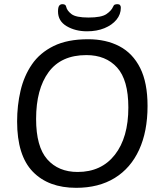

<svg xmlns="http://www.w3.org/2000/svg" viewBox="-20 -894 771 920"><path d="M397 -744Q341 -744 299.5 -768.5Q258 -793 258 -839Q258 -859 263.5 -866.5Q269 -874 279 -874Q295 -874 297 -862Q301 -843 322.5 -826.5Q344 -810 404 -810Q466 -810 490 -826.5Q514 -843 522 -862Q525 -870 530.5 -872Q536 -874 543 -874Q559 -874 559 -857Q559 -825 538 -799.5Q517 -774 480.5 -759Q444 -744 397 -744ZM345 6Q212 6 137 -71.5Q62 -149 62 -312Q62 -389 78.5 -459.5Q95 -530 133 -585.5Q171 -641 237 -673.5Q303 -706 402 -706Q488 -706 552 -672.5Q616 -639 651.5 -568.5Q687 -498 687 -386Q687 -264 646.5 -176Q606 -88 529.5 -41Q453 6 345 6ZM352 -70Q466 -70 530.5 -152.5Q595 -235 595 -379Q595 -511 541 -570.5Q487 -630 394 -630Q273 -630 213 -548.5Q153 -467 153 -324Q153 -191 206.5 -130.5Q260 -70 352 -70Z"/></svg>

Font: Asap
Style: Italic
Weight: 400
Italic angle: -6°
Designer: Pablo Cosgaya
Foundry: Omnibus-Type
Version: Version 3.001; ttfautohint (v1.8.3)